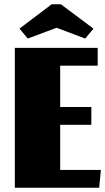

<svg xmlns="http://www.w3.org/2000/svg" viewBox="-20 -886 496 906"><path d="M264 -381H411V-297H264V-84H456L448 0H50V-660H441V-576H264ZM267 -866 421 -751 382 -704 247 -755 111 -704 72 -751 224 -866Z"/></svg>

Font: Sansita ExtraBold
Style: Regular
Weight: 800
Designer: Pablo Cosgaya
Foundry: Omnibus-Type
Version: Version 1.006